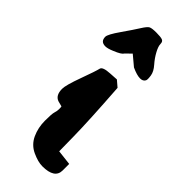

<svg xmlns="http://www.w3.org/2000/svg" viewBox="-215 -672 703 703"><g transform="rotate(45 136.0 -321.0)"><path d="M122.1 -525.9 99.6 -503.9Q95.7 -495.1 64.5 -482.4Q43.9 -473.6 32.2 -473.6Q7.3 -473.6 7.3 -498.5Q7.3 -510.7 35.2 -550.5Q63 -590.3 76.4 -611.8Q89.8 -633.3 97.9 -637.5Q106 -641.6 128.9 -641.6Q151.9 -641.6 160.4 -638.2Q168.9 -634.8 168.9 -622.8Q168.9 -610.8 179.7 -590.8Q190.4 -570.8 206.5 -552.5Q222.7 -534.2 225.6 -516.6Q227.1 -506.8 227.1 -500.5Q227.1 -494.1 225.6 -491.2Q220.2 -480.5 205.1 -480.5Q188.5 -480.5 161.1 -493.2ZM147.9 -418Q159.7 -407.7 171.4 -397.9Q182.6 -236.3 183.6 -156.7L184.6 -82.5L243.2 -75.7V-42Q243.2 0 179.7 0Q157.2 0 127 -13.9Q96.7 -27.8 82.5 -58.3Q68.4 -88.9 68.4 -125Q68.4 -161.1 71.8 -171.1Q75.2 -181.2 75.2 -191.4Q75.2 -201.7 74.2 -204.6Q70.8 -205.1 68.8 -206.1Q60.1 -208 53.7 -210Q30.3 -217.8 30.3 -252Q30.3 -271 51.3 -328.4Q72.3 -385.7 75.7 -401.4Q78.6 -414.1 115.2 -416Q131.8 -417 147.9 -418Z"/></g></svg>

Font: Drukaatie burti
Style: Demi
Weight: 600
Version: Version 0.14